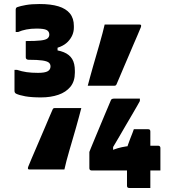

<svg xmlns="http://www.w3.org/2000/svg" viewBox="-20 -832 840 954"><path d="M416 -406Q421 -425 427.5 -449Q434 -473 442 -501Q450 -529 458.5 -558Q467 -587 475 -615Q483 -643 489.5 -667.5Q496 -692 500 -710Q520 -710 543.5 -710Q567 -710 591.5 -710Q616 -710 637.5 -710Q659 -710 674 -710Q680 -710 681 -706.5Q682 -703 680 -697Q673 -679 663 -656.5Q653 -634 642 -608Q631 -582 619.5 -555Q608 -528 597 -502.5Q586 -477 576.5 -454Q567 -431 559 -413Q557 -409 554.5 -407.5Q552 -406 548 -406Q536 -406 519 -406Q502 -406 482.5 -406Q463 -406 445.5 -406Q428 -406 416 -406ZM384 -295Q379 -276 372.5 -251.5Q366 -227 358 -199Q350 -171 341.5 -142Q333 -113 325 -85.5Q317 -58 310.5 -33.5Q304 -9 300 10Q280 10 256.5 10Q233 10 208.5 10Q184 10 162.5 10Q141 10 126 10Q120 10 119 6.5Q118 3 120 -3Q127 -21 137 -44Q147 -67 158 -93Q169 -119 180.5 -145.5Q192 -172 203 -198Q214 -224 223.5 -246.5Q233 -269 241 -287Q243 -292 245.5 -293.5Q248 -295 252 -295Q264 -295 281 -295Q298 -295 317.5 -295Q337 -295 354.5 -295Q372 -295 384 -295ZM727 102Q723 102 708 102Q693 102 674.5 102Q656 102 641 102Q626 102 622 102Q617 102 614 99.5Q611 97 611 91V-96Q611 -98 615.5 -111.5Q620 -125 626.5 -141.5Q633 -158 638.5 -172Q644 -186 645 -190H716Q722 -190 724.5 -187Q727 -184 727 -179V51Q727 58 727 76Q727 94 727 102ZM777 15H435Q430 15 427 12Q424 9 424 4V-77Q424 -78 431.5 -96Q439 -114 450.5 -142Q462 -170 475.5 -202Q489 -234 501 -263Q513 -292 521.5 -311.5Q530 -331 531 -334Q533 -339 537 -340.5Q541 -342 545 -342Q549 -342 568 -342Q587 -342 610.5 -342Q634 -342 652.5 -342Q671 -342 675 -342V-330Q673 -326 662.5 -307.5Q652 -289 637 -263.5Q622 -238 605 -209Q588 -180 572.5 -153Q557 -126 545 -106.5Q533 -87 529 -80L542 -128V-71L527 -81Q546 -90 565 -95.5Q584 -101 606.5 -104.5Q629 -108 657 -108H766Q771 -108 774 -105Q777 -102 777 -97Q777 -93 777 -77Q777 -61 777 -41Q777 -21 777 -5Q777 11 777 15ZM347 -695Q347 -656 317.5 -625Q288 -594 224 -586L266 -610V-563L223 -587Q269 -584 297 -572.5Q325 -561 338.5 -539Q352 -517 352 -480V-471Q352 -428 330 -401Q308 -374 270 -361Q232 -348 184 -348Q136 -348 105.5 -353.5Q75 -359 59 -367Q55 -370 53.5 -373Q52 -376 52 -382Q52 -386 52 -400.5Q52 -415 52 -433.5Q52 -452 52 -466.5Q52 -481 52 -485H64Q88 -477 112.5 -473.5Q137 -470 169 -470Q203 -470 217 -478Q231 -486 231 -502Q231 -514 222.5 -521Q214 -528 190.5 -531.5Q167 -535 122 -535Q116 -535 112 -538Q108 -541 108 -547Q108 -552 108 -570Q108 -588 108 -605.5Q108 -623 108 -628Q158 -628 183 -631Q208 -634 216.5 -641.5Q225 -649 225 -660Q225 -676 211.5 -683Q198 -690 162 -690Q134 -690 111 -685.5Q88 -681 70 -673H58Q58 -677 58 -693Q58 -709 58 -729Q58 -749 58 -765Q58 -781 58 -785Q58 -788 59.5 -791.5Q61 -795 67 -797Q81 -802 108.5 -807Q136 -812 177 -812Q233 -812 270.5 -800.5Q308 -789 327.5 -765Q347 -741 347 -703Z"/></svg>

Font: Recursive Black
Style: Regular
Weight: 900
Version: Version 1.085